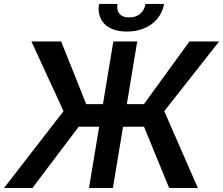

<svg xmlns="http://www.w3.org/2000/svg" viewBox="-38 -933 1107 953"><path d="M643.1 -727.3H524.5L473 -416.2H389.9L265.6 -727.3H117.9L277.3 -381.4L-17.8 0H123.2L352.6 -304H454.2L403.8 0H522.4L572.8 -304H676.8L801.5 0H943.9L777.3 -381.4L1049.7 -727.3H902.3L676.5 -416.2H591.6ZM453.5 -913.4C440 -832 492.9 -776.3 591.6 -776.3C690.7 -776.3 762.4 -832 776.3 -913.4H684.3C678.3 -878.2 653.8 -846.6 603.3 -846.6C552.9 -846.6 539.1 -878.6 545.1 -913.4Z"/></svg>

Font: Magic Ui Pro Semi Bold
Style: Italic
Weight: 600
Italic angle: -9.39999°
Designer: Stefan Endress, Andreas Faust
Version: Version 1.000;FEAKit 1.0